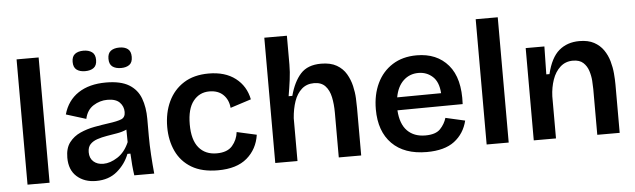

<svg xmlns="http://www.w3.org/2000/svg" viewBox="-47 -898 3584 1084"><g transform="rotate(-5 1745.0 -356.5)"><path d="M71 0V-710H196V0Z M459 13Q393 13 350.5 -24.5Q308 -62 308 -132Q308 -186 332.5 -218Q357 -250 395 -267Q433 -284 476 -292Q519 -300 556 -305Q608 -312 630.5 -321.5Q653 -331 653 -361Q653 -393 631 -415.5Q609 -438 562 -438Q519 -438 482 -414.5Q445 -391 434 -341L321 -376Q343 -454 405 -495Q467 -536 562 -536Q645 -536 692 -507.5Q739 -479 758 -428Q777 -377 777 -311V-214Q777 -163 780.5 -107Q784 -51 789 0H676Q668 -54 665 -124H648Q626 -67 578.5 -27Q531 13 459 13ZM508 -80Q547 -80 589 -107Q631 -134 655 -190L654 -261Q630 -250 600.5 -245Q571 -240 541 -235Q511 -230 486 -221.5Q461 -213 446 -197Q431 -181 431 -152Q431 -118 452.5 -99Q474 -80 508 -80ZM655 -610Q624 -610 606 -623.5Q588 -637 588 -668Q588 -699 606 -712.5Q624 -726 655 -726Q685 -726 702.5 -712.5Q720 -699 720 -668Q720 -636 702 -623Q684 -610 655 -610ZM451 -610Q421 -610 403 -623.5Q385 -637 385 -668Q385 -699 403 -712.5Q421 -726 451 -726Q481 -726 499.5 -712.5Q518 -699 518 -668Q518 -637 500 -623.5Q482 -610 451 -610Z M1150 13Q1059 13 1000.5 -22Q942 -57 913.5 -118Q885 -179 885 -255Q885 -336 915 -399.5Q945 -463 1002.5 -499.5Q1060 -536 1144 -536Q1237 -536 1295.5 -491Q1354 -446 1369 -370L1251 -332Q1247 -378 1218 -406.5Q1189 -435 1139 -435Q1083 -435 1048 -391Q1013 -347 1013 -259Q1013 -171 1049.5 -127Q1086 -83 1151 -83Q1211 -83 1239.5 -116Q1268 -149 1273 -193L1385 -168Q1373 -87 1314.5 -37Q1256 13 1150 13Z M1475 0V-710H1603V-547Q1603 -505 1597 -460Q1591 -415 1583 -369H1604Q1625 -448 1665 -492Q1705 -536 1781 -536Q1835 -536 1869.5 -516Q1904 -496 1923 -463.5Q1942 -431 1950.5 -394.5Q1959 -358 1960.5 -324.5Q1962 -291 1962 -269V0H1835V-253Q1835 -302 1826.5 -342Q1818 -382 1795.5 -406Q1773 -430 1732 -430Q1690 -430 1662 -405Q1634 -380 1619.5 -338Q1605 -296 1601 -243V0Z M2333 13Q2206 13 2136.5 -57Q2067 -127 2067 -252Q2067 -335 2097.5 -399Q2128 -463 2185.5 -499.5Q2243 -536 2323 -536Q2437 -536 2501.5 -460.5Q2566 -385 2558 -239L2188 -236Q2193 -158 2231 -119.5Q2269 -81 2333 -81Q2392 -81 2418 -108.5Q2444 -136 2454 -170L2564 -145Q2546 -72 2490 -29.5Q2434 13 2333 13ZM2324 -436Q2274 -436 2239 -403Q2204 -370 2193 -309L2442 -311Q2438 -375 2404.5 -405.5Q2371 -436 2324 -436Z M2673 0V-710H2798V0Z M2940 0V-523H3046L3043 -365H3061Q3083 -457 3129.5 -496.5Q3176 -536 3245 -536Q3295 -536 3328 -518Q3361 -500 3381 -471Q3401 -442 3411 -407Q3421 -372 3424 -337Q3427 -302 3427 -274V0H3300V-259Q3300 -278 3298 -306.5Q3296 -335 3287 -363Q3278 -391 3257.5 -410Q3237 -429 3199 -429Q3157 -429 3127.5 -402.5Q3098 -376 3083 -332.5Q3068 -289 3066 -239V0Z"/></g></svg>

Font: Bricolage Grotesque 10pt SemiBold
Style: Regular
Weight: 600
Designer: Mathieu Triay
Foundry: Atelier Triay
Version: Version 1.000; ttfautohint (v1.8.4.7-5d5b);gftools[0.9.29]